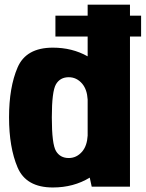

<svg xmlns="http://www.w3.org/2000/svg" viewBox="-20 -805 628 828"><path d="M219 -647.5V-737.5H358V-785H540.5V-737.5H588.5V-647.5H540.5V0H375.5L367 -39Q297.5 3.5 208 3.5Q92.5 3.5 55.8 -83Q19 -169.5 19 -299Q19 -428.5 55.8 -514Q92.5 -599.5 208 -599.5Q291.5 -599.5 358 -562V-647.5ZM358 -220V-376Q355.5 -419 334.5 -444Q310.5 -472 276.5 -472Q239.5 -472 221.5 -441.8Q203.5 -411.5 203.5 -298.5Q203.5 -183.5 221.5 -153.5Q239.5 -123.5 276.5 -123.5Q310.5 -123.5 334.5 -151.5Q355.5 -176.5 358 -220Z"/></svg>

Font: Anybody ExtraBold
Style: Regular
Weight: 800
Designer: Tyler Finck
Foundry: Etcetera Type Company
Version: Version 1.010; ttfautohint (v1.8.3) -l 8 -r 50 -G 200 -x 14 